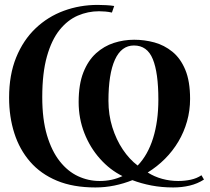

<svg xmlns="http://www.w3.org/2000/svg" viewBox="-20 -772 878 802"><path d="M821.5 -40 832 -22Q805 -4.5 772.5 3.2Q740 11 703.5 11Q655.5 11 612.5 2.8Q569.5 -5.5 533 -19.5Q497 -5 458 3Q419 11 378.5 11Q285.5 11 217.8 -17.2Q150 -45.5 105.8 -96.5Q61.5 -147.5 39.8 -215.8Q18 -284 18 -364Q18 -459.5 47.5 -532Q77 -604.5 128.5 -653.5Q180 -702.5 246.8 -727Q313.5 -751.5 388 -751.5Q402 -751.5 422.5 -750.5Q443 -749.5 457 -747L447.5 -719.5Q434.5 -722.5 420 -723.8Q405.5 -725 393.5 -725Q347.5 -725 305 -706.8Q262.5 -688.5 229 -647Q195.5 -605.5 176 -536.2Q156.5 -467 156.5 -366Q156.5 -273.5 176.2 -207.2Q196 -141 229.5 -98.5Q263 -56 306 -36Q349 -16 396 -16Q422.5 -16 446.5 -21.2Q470.5 -26.5 491.5 -36.5Q439.5 -62 397.8 -108.8Q356 -155.5 332.2 -216.5Q308.5 -277.5 308.5 -345.5Q308.5 -419.5 328.2 -469.5Q348 -519.5 381.2 -549.5Q414.5 -579.5 455.8 -592.8Q497 -606 540.5 -606Q583.5 -606 624.8 -594.8Q666 -583.5 700 -556Q734 -528.5 754 -480.5Q774 -432.5 774 -359Q774 -310 761.2 -265Q748.5 -220 725 -180.5Q701.5 -141 669 -108.5Q636.5 -76 597 -51.5Q624.5 -34 657.2 -25Q690 -16 724.5 -16Q752 -16 777.2 -21.5Q802.5 -27 821.5 -40ZM555 -80.5Q597.5 -124.5 619.5 -195Q641.5 -265.5 641.5 -356Q641.5 -468.5 618.2 -525.2Q595 -582 539.5 -582Q487 -582 460 -522.5Q433 -463 433 -351Q433 -292.5 449.2 -240.5Q465.5 -188.5 493 -147.5Q520.5 -106.5 555 -80.5Z"/></svg>

Font: Merriweather 144pt SemiBold
Style: Regular
Weight: 600
Version: Version 2.100